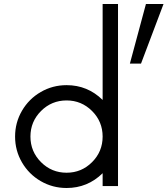

<svg xmlns="http://www.w3.org/2000/svg" viewBox="-20 -940 846 970"><path d="M498.5 -435.1V-919.9H576.2V0H498.5V-64.9Q422.4 9.8 316.4 9.8Q245.6 9.8 185.8 -24.9Q126 -59.6 91.1 -119.4Q56.2 -179.2 56.2 -250Q56.2 -320.8 91.1 -380.6Q126 -440.4 185.8 -475.1Q245.6 -509.8 316.4 -509.8Q422.4 -509.8 498.5 -435.1ZM717.3 -919.9H806.2L692.4 -618.7H636.2ZM316.4 -67.4Q391.6 -67.4 445.1 -120.8Q498.5 -174.3 498.5 -250Q498.5 -325.7 445.1 -379.2Q391.6 -432.6 316.4 -432.6Q240.7 -432.6 187.3 -379.2Q133.8 -325.7 133.8 -250Q133.8 -174.3 187.3 -120.8Q240.7 -67.4 316.4 -67.4Z"/></svg>

Font: Now
Style: Regular
Weight: 400
Designer: Alfredo Marco Pradil
Foundry: Alfredo Marco Pradil
Version: Version 1.002;PS 001.002;hotconv 1.0.88;makeotf.lib2.5.64775